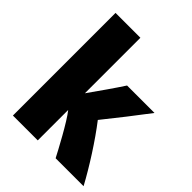

<svg xmlns="http://www.w3.org/2000/svg" viewBox="-219 -908 1049 1049"><g transform="rotate(45 305.5 -383.5)"><path d="M606 13H390C371 -24 291 -175 252 -222V13H60V-780H252V-351C298 -416 348 -487 385 -544H597C538 -466 468 -376 405 -298C474 -209 552 -87 606 13Z"/></g></svg>

Font: Repo Black
Style: Regular
Weight: 900
Designer: Stefan Peev
Foundry: Context Ltd
Version: Version 1.502